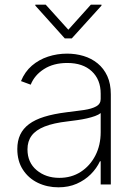

<svg xmlns="http://www.w3.org/2000/svg" viewBox="-20 -780 571 812"><path d="M227.1 12.2Q179.7 12.2 140.1 -6.8Q100.6 -25.9 76.9 -62.3Q53.2 -98.6 53.2 -149.9Q53.2 -184.1 65.4 -210.2Q77.6 -236.3 102.8 -255.1Q127.9 -273.9 167.2 -286.1Q206.5 -298.3 261.2 -305.2Q303.2 -310.1 335.9 -314.9Q368.7 -319.8 387.2 -330.3Q405.8 -340.8 405.8 -361.3V-383.8Q405.8 -443.4 368.2 -478.5Q330.6 -513.7 264.6 -513.7Q206.5 -513.7 166.3 -488Q126 -462.4 109.9 -421.9L68.8 -437Q85 -476.6 114.7 -502.2Q144.5 -527.8 183.1 -540.5Q221.7 -553.2 263.7 -553.2Q300.3 -553.2 333.5 -543.2Q366.7 -533.2 392.8 -512Q418.9 -490.7 433.8 -458.3Q448.7 -425.8 448.7 -380.9V0H405.8V-98.1H402.8Q388.7 -67.9 363.8 -43Q338.9 -18.1 304.4 -2.9Q270 12.2 227.1 12.2ZM231 -27.8Q282.2 -27.8 321.5 -53.2Q360.8 -78.6 383.3 -122.3Q405.8 -166 405.8 -221.2V-301.8Q397.5 -294.9 382.1 -289.3Q366.7 -283.7 347.4 -279.3Q328.1 -274.9 307.1 -272Q286.1 -269 266.1 -266.6Q206.1 -259.8 168.7 -244.9Q131.3 -230 113.8 -206.3Q96.2 -182.6 96.2 -148.4Q96.2 -92.8 135 -60.3Q173.8 -27.8 231 -27.8ZM173.3 -760.3 269 -654.3 364.3 -760.3H409.2V-756.3L283.7 -617.7H253.9L129.4 -756.3V-760.3Z"/></svg>

Font: Inter Tight ExtraLight
Style: Regular
Weight: 250
Designer: Rasmus Andersson
Foundry: rsms
Version: Version 3.004